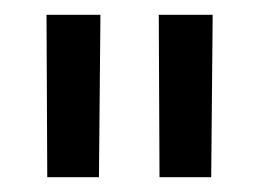

<svg xmlns="http://www.w3.org/2000/svg" viewBox="-20 -717 350 260"><path d="M196 -477 195 -697H268L266 -477ZM44 -477 43 -697H116L114 -477Z"/></svg>

Font: TitilliumText22L 400 wt
Style: 400 wt
Weight: 400
Designer: Campivisivi
Foundry: Campivisivi
Version: 1.000